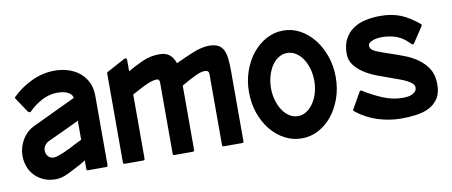

<svg xmlns="http://www.w3.org/2000/svg" viewBox="-54 -707 2199 935"><g transform="rotate(-10 1046.0 -239.0)"><path d="M420 -8Q420 0 412 0H322Q315 0 315 -8V-50L292 -36Q261 -19 225.5 -1.5Q190 16 161 16Q129 16 103.5 5.5Q78 -5 59 -24Q40 -43 30 -69Q20 -95 20 -126Q20 -145 25.5 -164.5Q31 -184 41 -201.5Q51 -219 65.5 -233Q80 -247 98 -256L315 -359Q313 -371 305 -378.5Q297 -386 286 -390.5Q275 -395 263 -396.5Q251 -398 241 -398Q200 -398 162.5 -378Q125 -358 97 -329Q94 -327 90 -328Q86 -329 84 -331L35 -404Q31 -409 36 -414Q78 -455 132.5 -480.5Q187 -506 247 -506Q281 -506 312.5 -496Q344 -486 368 -466.5Q392 -447 406 -418Q420 -389 420 -352ZM315 -246Q274 -227 235.5 -208.5Q197 -190 157 -172Q146 -166 138.5 -155Q131 -144 131 -131Q131 -114 141.5 -102Q152 -90 169 -90Q178 -90 191.5 -94.5Q205 -99 220.5 -105.5Q236 -112 252.5 -120.5Q269 -129 284 -137L315 -152Z M848 -8Q848 0 840 0H750Q742 0 742 -8V-359Q742 -367 739 -372Q736 -377 728 -377Q713 -377 696.5 -371Q680 -365 663.5 -357Q647 -349 631 -340Q615 -331 603 -325V-8Q603 0 595 0H504Q496 0 496 -8V-449Q496 -453 500 -455L591 -504Q596 -506 599.5 -504Q603 -502 603 -497V-440Q638 -460 677 -478Q716 -496 763 -496Q794 -496 812.5 -480.5Q831 -465 839 -438Q888 -461 929 -477.5Q970 -494 1005 -495Q1034 -495 1051 -486.5Q1068 -478 1077 -460.5Q1086 -443 1089 -417.5Q1092 -392 1092 -359V-8Q1092 0 1085 0H993Q986 0 986 -8V-359Q986 -375 970 -377Q950 -379 918 -363.5Q886 -348 848 -326Z M1376 -505Q1420 -505 1458.5 -484Q1497 -463 1526 -426.5Q1555 -390 1572 -341.5Q1589 -293 1589 -238Q1589 -182 1572 -133.5Q1555 -85 1526 -49Q1497 -13 1458.5 7.5Q1420 28 1376 28Q1331 28 1292 7.5Q1253 -13 1223.5 -49Q1194 -85 1177 -133.5Q1160 -182 1160 -238Q1160 -293 1177 -341.5Q1194 -390 1223.5 -426.5Q1253 -463 1292 -484Q1331 -505 1376 -505ZM1376 -394Q1353 -394 1333.5 -382Q1314 -370 1300 -349Q1286 -328 1277.5 -299.5Q1269 -271 1269 -238Q1269 -206 1277.5 -177.5Q1286 -149 1300 -128Q1314 -107 1333.5 -94.5Q1353 -82 1376 -82Q1398 -82 1417.5 -94.5Q1437 -107 1451.5 -128Q1466 -149 1474.5 -177.5Q1483 -206 1483 -238Q1483 -271 1474.5 -299.5Q1466 -328 1451.5 -349Q1437 -370 1417.5 -382Q1398 -394 1376 -394Z M1840 -390Q1833 -390 1822 -388.5Q1811 -387 1800.5 -383.5Q1790 -380 1782.5 -374Q1775 -368 1775 -359Q1775 -340 1802 -328.5Q1829 -317 1869 -304Q1902 -293 1937.5 -279.5Q1973 -266 2002.5 -245Q2032 -224 2051 -193.5Q2070 -163 2070 -117Q2070 -73 2052 -46.5Q2034 -20 2005.5 -6Q1977 8 1941 12.5Q1905 17 1870 17Q1810 17 1752.5 -1.5Q1695 -20 1648 -58Q1642 -62 1646 -68L1691 -147Q1694 -154 1702 -150Q1745 -123 1794 -102Q1843 -81 1894 -81Q1904 -81 1916.5 -82.5Q1929 -84 1939 -88.5Q1949 -93 1956 -100.5Q1963 -108 1963 -121Q1963 -131 1953.5 -140Q1944 -149 1928.5 -157Q1913 -165 1892 -172.5Q1871 -180 1849 -188Q1817 -199 1783.5 -212Q1750 -225 1723 -243Q1696 -261 1678.5 -284.5Q1661 -308 1661 -340Q1661 -383 1677 -412.5Q1693 -442 1719.5 -460Q1746 -478 1780.5 -485.5Q1815 -493 1853 -493Q1883 -493 1908 -488.5Q1933 -484 1955 -475Q1977 -466 1998 -452.5Q2019 -439 2042 -420Q2047 -415 2044 -410L1993 -333Q1991 -329 1987 -329Q1983 -329 1980 -332Q1951 -364 1917.5 -377Q1884 -390 1840 -390Z"/></g></svg>

Font: RonaldsonGothic
Style: Regular
Weight: 400
Designer: Mr. Robertson for MacKellar, Smiths & Jordan Co. Philadelphia
Foundry: CAT-Fonts Peter Wiegel
Version: Version 1.000